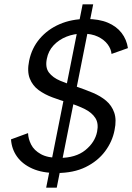

<svg xmlns="http://www.w3.org/2000/svg" viewBox="-20 -795 614 890"><path d="M363 -775H412L243 75H194ZM110 -178Q111 -151 124.5 -124.5Q138 -98 169.5 -80.5Q201 -63 255 -63Q331 -63 375.5 -99Q420 -135 430 -184Q438 -223 422 -248Q406 -273 373 -289.5Q340 -306 297 -319Q260 -330 223.5 -343.5Q187 -357 159 -377.5Q131 -398 118 -431Q105 -464 115 -513Q127 -572 164 -615.5Q201 -659 256.5 -683Q312 -707 380 -707Q439 -707 479.5 -690Q520 -673 543.5 -642.5Q567 -612 573 -572L497 -545Q495 -568 479 -589.5Q463 -611 434 -625Q405 -639 363 -639Q323 -639 288 -625Q253 -611 228.5 -585Q204 -559 197 -522Q189 -482 207 -458.5Q225 -435 259.5 -420.5Q294 -406 336 -393Q374 -380 410 -365Q446 -350 472 -328Q498 -306 509.5 -273Q521 -240 511 -192Q501 -139 467 -93.5Q433 -48 377 -20.5Q321 7 242 7Q176 7 130 -13.5Q84 -34 59 -69Q34 -104 31 -149Z"/></svg>

Font: Albert Sans
Style: Italic
Weight: 400
Italic angle: -11.25°
Designer: Andreas Rasmussen
Foundry: a.Foundry
Version: Version 1.025